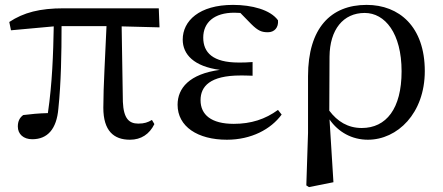

<svg xmlns="http://www.w3.org/2000/svg" viewBox="-20 -557 1812 786"><path d="M512 15C558 15 592 -8 612 -49L602 -66C585 -56 571 -51 546 -51C508 -51 486 -72 483 -140L478 -449L633 -445L630 -523H241C143 -523 77 -506 18 -467L25 -433L200 -449C198 -339 194 -216 176 -94C138 -93 106 -90 75 -86C60 -75 53 -60 53 -39C53 -8 76 13 112 13C174 13 212 -28 219 -113C230 -218 232 -339 232 -450H416C411 -328 403 -205 403 -116C403 -21 446 15 512 15Z M909 15C1009 15 1089 -28 1133 -88L1118 -107C1066 -69 1008 -50 937 -50C845 -50 801 -87 801 -147C801 -203 839 -248 965 -248C976 -248 987 -248 1014 -247V-303C990 -301 974 -301 957 -301C851 -301 812 -342 812 -403C812 -465 857 -505 939 -505L964 -504L1008 -459C1037 -430 1052 -425 1077 -425C1103 -425 1121 -444 1118 -474C1087 -517 1011 -537 934 -537C795 -537 728 -471 728 -395C728 -334 774 -285 880 -271C755 -254 707 -196 707 -128C707 -39 789 15 909 15Z M1234 202 1245 209 1345 189 1329 -68C1365 -16 1421 15 1486 15C1607 15 1719 -93 1719 -266C1719 -448 1614 -537 1481 -537C1334 -537 1241 -442 1241 -245V-13ZM1328 -104 1329 -325C1330 -436 1385 -504 1473 -504C1556 -504 1624 -421 1624 -265C1624 -112 1561 -33 1461 -33C1404 -33 1361 -60 1328 -104Z"/></svg>

Font: Noto Serif HK Medium
Style: Regular
Weight: 500
Designer: Ryoko NISHIZUKA 西塚涼子 (kana & ideographs); Frank Grießhammer (Latin, Greek & Cyrillic); Wenlong ZHANG 张文龙 (bopomofo); San
Foundry: Adobe
Version: Version 2.001;hotconv 1.1.0;makeotfexe 2.6.0